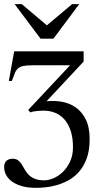

<svg xmlns="http://www.w3.org/2000/svg" viewBox="-23 -697 485 934"><path d="M413.1 -20Q413.1 35.6 398.4 74.7Q383.8 113.8 360.1 140.1Q336.4 166.5 307.4 181.6Q278.3 196.8 249.3 204.6Q220.2 212.4 194.8 214.6Q169.4 216.8 153.3 216.8Q110.8 216.8 81.3 207.8Q51.8 198.7 33 184.3Q14.2 169.9 5.6 151.9Q-2.9 133.8 -2.9 115.7Q-2.9 104.5 0.5 96.7Q3.9 88.9 9.5 84.2Q15.1 79.6 22.5 77.4Q29.8 75.2 37.6 75.2Q55.2 75.2 65.2 83Q75.2 90.8 82.8 102.5Q90.3 114.3 97.4 127.7Q104.5 141.1 116 152.8Q127.4 164.6 145.5 172.4Q163.6 180.2 192.9 180.2Q213.4 180.2 237.5 169.9Q261.7 159.7 282.7 139.4Q303.7 119.1 317.9 88.9Q332 58.6 332 18.6Q332 -25.4 321.5 -58.6Q311 -91.8 292.2 -114Q273.4 -136.2 247.1 -147.5Q220.7 -158.7 189.5 -158.7Q182.1 -158.7 172.9 -158.2Q163.6 -157.7 154.3 -156.7Q145 -155.8 137 -154.1Q128.9 -152.3 124 -149.9L114.7 -162.6L317.9 -379.4H135.7Q106.4 -379.4 90.1 -376Q73.7 -372.6 64.2 -363.8Q54.7 -355 48.8 -340.3Q43 -325.7 34.7 -303.2H20L45.9 -447.3H383.8V-397.5L203.1 -204.1Q239.7 -208.5 277.1 -202.1Q314.5 -195.8 344.7 -175Q375 -154.3 394 -116.5Q413.1 -78.6 413.1 -20ZM236.8 -508.8H174.3L48.3 -676.8H83L205.1 -573.7L327.6 -676.8H362.3Z"/></svg>

Font: Doulos SIL
Style: Regular
Weight: 400
Designer: Walt Agee, Victor Gaultney, Peter Martin, Debbi Hosken
Foundry: SIL International
Version: Version 4.110; 2011; Maintenance release